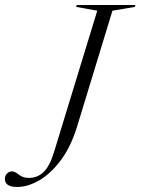

<svg xmlns="http://www.w3.org/2000/svg" viewBox="-80 -735 560 764"><path d="M226 -229Q202 -151.5 162.8 -98.5Q123.5 -45.5 77.5 -18.2Q31.5 9 -11.5 9Q-60.5 9 -60.5 -23Q-60.5 -36 -52.2 -44.5Q-44 -53 -32 -53Q-21 -53 -4.8 -40Q11.5 -27 35 -27Q69.5 -27 94 -51Q118.5 -75 135 -130L307 -692.5L223 -707.5L225.5 -715H459L456.5 -707.5L367.5 -692.5Z"/></svg>

Font: Newsreader Display Light
Style: Italic
Weight: 300
Italic angle: -17°
Designer: Hugues Gentile
Foundry: Production Type
Version: Version 1.001